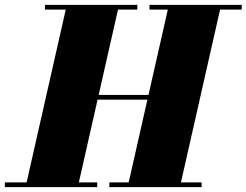

<svg xmlns="http://www.w3.org/2000/svg" viewBox="-65 -770 1014 790"><path d="M-45 -19.5H44.5L205.5 -730.5H120V-750H500V-730.5H420.5L341 -379.5H546L625.5 -730.5H550V-750H929.5V-730.5H840.5L679.5 -19.5H764.5V0H385V-19.5H464.5L541.5 -360H336.5L259.5 -19.5H335V0H-45Z"/></svg>

Font: Bodoni* 11pt Fatface
Style: Italic
Weight: 900
Italic angle: -13°
Version: Version 2.3